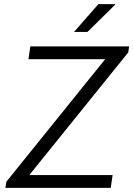

<svg xmlns="http://www.w3.org/2000/svg" viewBox="-20 -911 646 931"><path d="M6 0 11 -30 490 -624H118L127 -686H606L602 -657L122 -62H526L517 0ZM339 -756 457 -891H538V-888L404 -756Z"/></svg>

Font: Chivo Medium ExtraLight
Style: Italic
Weight: 250
Italic angle: -8.05°
Version: Version 2.002